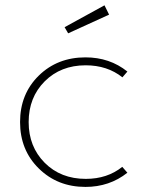

<svg xmlns="http://www.w3.org/2000/svg" viewBox="-20 -699 570 733"><path d="M56.6 -232.9Q56.6 -340.3 127.9 -410.2Q199.2 -480 306.2 -480Q398.9 -480 466.3 -425.8L447.3 -403.8Q389.6 -449.7 307.1 -449.7Q211.9 -449.7 150.6 -388.4Q89.4 -327.1 89.4 -232.9Q89.4 -139.2 150.6 -77.6Q211.9 -16.1 307.6 -16.1Q389.6 -16.1 446.8 -62L466.3 -39.6Q397.9 14.6 306.2 14.6Q199.7 14.6 128.2 -55.7Q56.6 -126 56.6 -232.9ZM240.2 -571.8 226.6 -595.2 378.9 -678.7 396.5 -643.1Z"/></svg>

Font: Spartan MB ExtLt
Style: Regular
Weight: 200
Designer: Matt Bailey, Mirko Velimirovic
Foundry: Matt Bailey
Version: Version 1.005